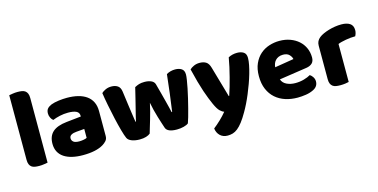

<svg xmlns="http://www.w3.org/2000/svg" viewBox="-80 -1075 3279 1666"><g transform="rotate(-15 1559.5 -242.0)"><path d="M225 -1Q214 1 192.5 4.5Q171 8 149 8Q127 8 109.5 5Q92 2 80 -7Q68 -16 61.5 -31.5Q55 -47 55 -72V-652Q66 -654 87.5 -657.5Q109 -661 131 -661Q153 -661 170.5 -658Q188 -655 200 -646Q212 -637 218.5 -621.5Q225 -606 225 -581Z M540 -108Q557 -108 577.5 -111.5Q598 -115 608 -121V-201L536 -195Q508 -193 490 -183Q472 -173 472 -153Q472 -133 487.5 -120.5Q503 -108 540 -108ZM532 -501Q586 -501 630.5 -490Q675 -479 706.5 -456.5Q738 -434 755 -399.5Q772 -365 772 -318V-94Q772 -68 757.5 -51.5Q743 -35 723 -23Q658 16 540 16Q487 16 444.5 6Q402 -4 371.5 -24Q341 -44 324.5 -75Q308 -106 308 -147Q308 -216 349 -253Q390 -290 476 -299L607 -313V-320Q607 -349 581.5 -361.5Q556 -374 508 -374Q470 -374 434 -366Q398 -358 369 -346Q356 -355 347 -373.5Q338 -392 338 -412Q338 -438 350.5 -453.5Q363 -469 389 -480Q418 -491 457.5 -496Q497 -501 532 -501Z M1146 -15Q1132 -3 1108 4.5Q1084 12 1051 12Q1010 12 980 0.5Q950 -11 940 -32Q929 -56 914.5 -108Q900 -160 886 -222Q872 -284 859.5 -348Q847 -412 840 -461Q854 -475 877.5 -485.5Q901 -496 929 -496Q964 -496 986.5 -480.5Q1009 -465 1014 -427Q1024 -351 1031 -301.5Q1038 -252 1042.5 -220.5Q1047 -189 1049.5 -172.5Q1052 -156 1054 -146H1058Q1061 -162 1068.5 -192.5Q1076 -223 1086 -262Q1096 -301 1107 -346.5Q1118 -392 1129 -437Q1149 -448 1168.5 -454Q1188 -460 1217 -460Q1252 -460 1277 -449Q1302 -438 1309 -415Q1321 -371 1332 -329.5Q1343 -288 1352 -252.5Q1361 -217 1368 -189.5Q1375 -162 1378 -146H1383Q1394 -223 1404.5 -306Q1415 -389 1424 -475Q1442 -486 1462 -491Q1482 -496 1502 -496Q1537 -496 1560 -481Q1583 -466 1583 -429Q1583 -413 1578 -381Q1573 -349 1565 -309Q1557 -269 1546.5 -225Q1536 -181 1525.5 -140Q1515 -99 1505.5 -66Q1496 -33 1489 -15Q1475 -3 1446 4.5Q1417 12 1384 12Q1300 12 1285 -30Q1279 -48 1270 -75.5Q1261 -103 1251 -136Q1241 -169 1232 -204.5Q1223 -240 1217 -273Q1210 -238 1200 -200.5Q1190 -163 1179.5 -127.5Q1169 -92 1160 -62.5Q1151 -33 1146 -15Z M1741 -124Q1730 -149 1717.5 -180Q1705 -211 1691.5 -251Q1678 -291 1663.5 -342.5Q1649 -394 1633 -461Q1647 -475 1670.5 -485.5Q1694 -496 1722 -496Q1757 -496 1780 -481.5Q1803 -467 1814 -427L1893 -152H1897Q1909 -186 1920.5 -226Q1932 -266 1943 -308.5Q1954 -351 1963.5 -393.5Q1973 -436 1980 -477Q2016 -496 2059 -496Q2094 -496 2117 -481Q2140 -466 2140 -429Q2140 -402 2133 -366.5Q2126 -331 2114.5 -291Q2103 -251 2087.5 -208.5Q2072 -166 2055 -125Q2038 -84 2020 -47.5Q2002 -11 1985 18Q1957 67 1933 98Q1909 129 1887 146.5Q1865 164 1843 170.5Q1821 177 1797 177Q1755 177 1729 152Q1703 127 1698 87Q1730 62 1762 31.5Q1794 1 1820 -31Q1803 -36 1783.5 -54.5Q1764 -73 1741 -124Z M2468 16Q2409 16 2358.5 -0.5Q2308 -17 2270.5 -50Q2233 -83 2211.5 -133Q2190 -183 2190 -250Q2190 -316 2211.5 -363.5Q2233 -411 2268 -441.5Q2303 -472 2348 -486.5Q2393 -501 2440 -501Q2493 -501 2536.5 -485Q2580 -469 2611.5 -441Q2643 -413 2660.5 -374Q2678 -335 2678 -289Q2678 -255 2659 -237Q2640 -219 2606 -214L2359 -177Q2370 -144 2404 -127.5Q2438 -111 2482 -111Q2523 -111 2559.5 -121.5Q2596 -132 2619 -146Q2635 -136 2646 -118Q2657 -100 2657 -80Q2657 -35 2615 -13Q2583 4 2543 10Q2503 16 2468 16ZM2440 -377Q2416 -377 2398.5 -369Q2381 -361 2370 -348.5Q2359 -336 2353.5 -320.5Q2348 -305 2347 -289L2518 -317Q2515 -337 2496 -357Q2477 -377 2440 -377Z M2930 -1Q2920 2 2898.5 5Q2877 8 2854 8Q2832 8 2814.5 5Q2797 2 2785 -7Q2773 -16 2766.5 -31.5Q2760 -47 2760 -72V-372Q2760 -395 2768.5 -411.5Q2777 -428 2793 -441Q2809 -454 2832.5 -464.5Q2856 -475 2883 -483Q2910 -491 2939 -495.5Q2968 -500 2997 -500Q3045 -500 3073 -481.5Q3101 -463 3101 -421Q3101 -407 3097 -393.5Q3093 -380 3087 -369Q3066 -369 3044 -367Q3022 -365 3001 -361Q2980 -357 2961.5 -352.5Q2943 -348 2930 -342Z"/></g></svg>

Font: Baloo Bhai
Style: Regular
Weight: 400
Designer: Supriya Tembe, Noopur Datye and Ek Type
Foundry: Ek Type
Version: Version 1.100;PS 1.000;hotconv 1.0.88;makeotf.lib2.5.647800;